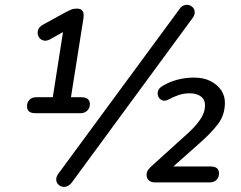

<svg xmlns="http://www.w3.org/2000/svg" viewBox="-20 -743 982 782"><path d="M124 -282Q90 -282 90 -310Q90 -326 100 -336.5Q110 -347 128 -347H195L241 -640L288 -641L186 -584Q169 -574 155.5 -578.5Q142 -583 136.5 -595Q131 -607 135 -620.5Q139 -634 156 -643L249 -694Q259 -699 269 -703.5Q279 -708 292 -708Q308 -708 314 -701Q320 -694 320.5 -685Q321 -676 320 -669L269 -347H311Q346 -347 346 -319Q346 -303 335.5 -292.5Q325 -282 308 -282ZM272 1Q263 12 252.5 16Q242 20 232 17Q222 14 215.5 6.5Q209 -1 209 -12.5Q209 -24 218 -36L711 -706Q719 -718 730 -721.5Q741 -725 750.5 -722Q760 -719 766.5 -711.5Q773 -704 773 -692.5Q773 -681 764 -669ZM613 0Q595 0 586 -8.5Q577 -17 577 -30Q577 -42 582.5 -50Q588 -58 598 -67L745 -200Q776 -228 795 -255.5Q814 -283 815 -311Q816 -336 799 -349.5Q782 -363 752 -363Q729 -363 708 -356Q687 -349 665 -337Q651 -330 640.5 -334.5Q630 -339 625 -349.5Q620 -360 623.5 -372Q627 -384 642 -393Q670 -410 703 -418.5Q736 -427 769 -427Q810 -427 838 -412.5Q866 -398 881.5 -374.5Q897 -351 896 -321Q895 -274 868 -238Q841 -202 792 -159L660 -42L659 -65H837Q872 -65 872 -37Q872 -20 861.5 -10Q851 0 833 0Z"/></svg>

Font: Nunito Medium
Style: Italic
Weight: 500
Designer: Vernon Adams
Foundry: Vernon Adams
Version: Version 3.601